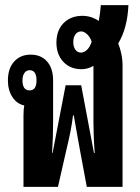

<svg xmlns="http://www.w3.org/2000/svg" viewBox="-20 -732 549 752"><path d="M72 0V-280Q72 -303 75 -319Q46 -325 28.5 -352Q11 -379 11 -417Q11 -464 35.5 -491Q60 -518 100 -518Q141 -518 164.5 -491Q188 -464 188 -417V-257Q188 -222 187 -195.5Q186 -169 184 -133H186L237 -398H298L348 -133H351Q348 -171 347 -203Q346 -235 346 -257V-434Q346 -445 346 -454.5Q346 -464 346 -474Q324 -461 299 -461Q255 -461 228 -490Q201 -519 201 -565Q201 -613 229 -641.5Q257 -670 303 -670Q337 -670 367 -650Q372 -677 375 -712H483Q479 -621 443 -562Q450 -545 455 -522Q460 -499 460 -475V0H320L293 -145Q286 -182 280.5 -214.5Q275 -247 269 -280H266Q262 -247 255.5 -214.5Q249 -182 240 -145L207 0ZM297 -526Q310 -526 321.5 -537.5Q333 -549 339 -569Q333 -587 321 -598Q309 -609 298 -609Q284 -609 275.5 -597.5Q267 -586 267 -567Q267 -548 275.5 -537Q284 -526 297 -526ZM96 -378Q123 -378 123 -417Q123 -457 96 -457Q83 -457 75.5 -446Q68 -435 68 -417Q68 -378 96 -378Z"/></svg>

Font: Noto Sans Thai Looped UI Condensed
Style: Bold
Weight: 700
Width: 3
Designer: Cadson Demak Team
Foundry: Cadson Demak Co., Ltd.
Version: Version 1.000